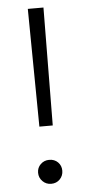

<svg xmlns="http://www.w3.org/2000/svg" viewBox="-52 -716 343 758"><g transform="rotate(-5 120.0 -337.0)"><path d="M146 -218H93L88 -685H150ZM168 -37Q168 -17 154.5 -3Q141 11 120 11Q100 11 86 -3Q72 -17 72 -37Q72 -57 86 -70.5Q100 -84 120 -84Q141 -84 154.5 -70.5Q168 -57 168 -37Z"/></g></svg>

Font: Fira Sans Light
Style: Regular
Weight: 300
Designer: bBox Type GmbH & Carrois Corporate GbR & Edenspiekermann AG
Foundry: bBox Type GmbH & Carrois Corporate GbR & Edenspiekermann AG
Version: Version 4.301